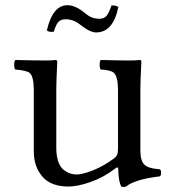

<svg xmlns="http://www.w3.org/2000/svg" viewBox="-20 -715 680 746"><path d="M366.2 -642.1Q383.3 -642.1 393.1 -652.6Q402.8 -663.1 413.1 -693.8Q429.2 -694.8 439.9 -688Q419.9 -588.9 353 -588.9Q329.1 -588.9 289.1 -621.1Q265.1 -640.1 234.9 -640.1Q215.8 -640.1 206.3 -629.2Q196.8 -618.2 189 -591.8Q169.9 -588.9 162.1 -597.2Q185.1 -695.3 242.2 -694.8Q274.4 -694.8 314 -661.1Q336.4 -642.1 366.2 -642.1ZM246.6 9.8Q177.2 9.8 144.3 -29.3Q111.3 -68.4 111.3 -126V-365.2Q111.3 -416 96.2 -430.7Q85 -441.4 39.6 -444.8Q35.2 -449.2 35.2 -463.4Q35.2 -477.5 39.6 -481.9Q113.8 -480 157.7 -480Q184.6 -480 194.3 -481.9Q202.1 -481.9 202.6 -476.1Q198.7 -398.9 198.7 -369.1V-140.1Q198.7 -108.9 206.5 -86.9Q214.4 -64.9 227.5 -54.9Q240.7 -44.9 252.9 -41Q265.1 -37.1 278.3 -37.1Q300.3 -37.1 341.3 -53.2Q382.3 -69.3 422.4 -99.1Q432.6 -106.9 435.5 -114.5Q438.5 -122.1 438.5 -138.2V-363.8Q438.5 -416.5 422.9 -431.6Q411.1 -442.9 371.6 -444.8Q367.2 -449.2 367.2 -463.4Q367.2 -477.5 371.6 -481.9Q445.8 -480 478.8 -480Q511.7 -480 521.5 -481.9Q529.3 -481.9 529.3 -476.1Q525.4 -398.9 525.4 -369.1V-129.9Q525.4 -91.3 540.3 -75.9Q555.2 -60.5 601.6 -57.1Q606 -52.7 606 -43.7Q606 -34.7 601.6 -29.8Q504.9 -18.6 469.7 9.8Q458.5 12.7 450.7 9.8Q439.5 -15.1 439.5 -59.1Q439.5 -69.3 427.7 -60.1Q381.3 -24.9 331.1 -7.6Q280.8 9.8 246.6 9.8Z"/></svg>

Font: Linux Libertine Mono
Style: Mono
Weight: 400
Designer: Philipp H. Poll
Foundry: Philipp H. Poll
Version: Version 5.1.7 ; ttfautohint (v0.9)